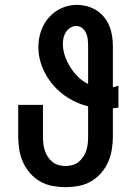

<svg xmlns="http://www.w3.org/2000/svg" viewBox="-20 -763 540 791"><path d="M250 8Q223 8 196 3Q169 -2 145.5 -15.5Q122 -29 104 -49.5Q86 -70 75 -94.5Q64 -119 59.5 -146Q55 -173 55 -200V-331H157V-200Q157 -186 158.5 -171.5Q160 -157 164.5 -143Q169 -129 177 -117Q185 -105 196 -96Q207 -87 221.5 -83Q236 -79 250 -79Q264 -79 278.5 -83Q293 -87 304 -96Q315 -105 323 -117Q331 -129 335.5 -143Q340 -157 341.5 -171.5Q343 -186 343 -200V-325Q302 -335 264.5 -357.5Q227 -380 199 -412.5Q171 -445 154.5 -485.5Q138 -526 138 -569Q138 -602 148.5 -633.5Q159 -665 180.5 -690Q202 -715 232.5 -729Q263 -743 296 -743Q317 -743 338 -737.5Q359 -732 376.5 -721Q394 -710 408 -693.5Q422 -677 430 -657.5Q438 -638 441.5 -617Q445 -596 445 -575V-404Q451 -405 456.5 -406.5Q462 -408 468 -410V-320Q462 -319 456.5 -318Q451 -317 445 -317V-200Q445 -173 440.5 -146Q436 -119 425 -94.5Q414 -70 396 -49.5Q378 -29 354.5 -15.5Q331 -2 304 3Q277 8 250 8ZM343 -417V-575Q343 -588 341.5 -601.5Q340 -615 334.5 -627Q329 -639 318.5 -647.5Q308 -656 294 -656Q282 -656 270.5 -649Q259 -642 252 -631.5Q245 -621 242 -608.5Q239 -596 239 -583Q239 -557 247.5 -532.5Q256 -508 269.5 -486.5Q283 -465 301.5 -446.5Q320 -428 343 -417Z"/></svg>

Font: Iosevka Curly Slab
Style: Bold
Weight: 700
Monospace: yes
Designer: Belleve Invis
Foundry: Belleve Invis
Version: Version 22.1.2; ttfautohint (v1.8.4)